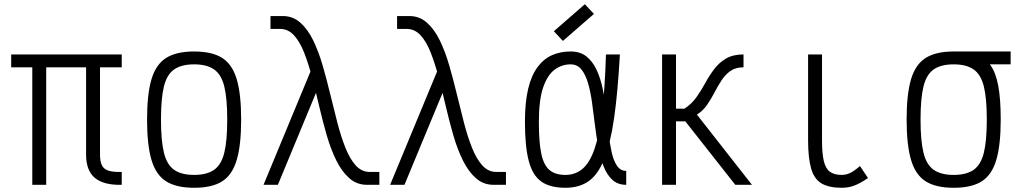

<svg xmlns="http://www.w3.org/2000/svg" viewBox="-20 -876 4840 910"><path d="M557 0Q471 2 429.5 -33Q388 -68 388 -143V-618H557V-557H33V-618H557V-557H454V-143Q454 -111 463 -92.5Q472 -74 494.5 -67Q517 -60 557 -61ZM133 0V-593H199V0Z M900 14Q816 14 767.5 -16.5Q719 -47 698 -118Q677 -189 677 -309Q677 -430 698 -500.5Q719 -571 767.5 -601.5Q816 -632 900 -632Q985 -632 1033 -601.5Q1081 -571 1102 -500.5Q1123 -430 1123 -309Q1123 -189 1102 -118Q1081 -47 1033 -16.5Q985 14 900 14ZM900 -47Q960 -47 994.5 -71Q1029 -95 1043 -152Q1057 -209 1057 -309Q1057 -410 1043 -466.5Q1029 -523 994.5 -547Q960 -571 900 -571Q840 -571 805.5 -547Q771 -523 757 -466.5Q743 -410 743 -309Q743 -209 757 -152Q771 -95 805.5 -71Q840 -47 900 -47Z M1720 0Q1671 0 1635.5 -31.5Q1600 -63 1574 -115.5Q1548 -168 1529 -233.5Q1510 -299 1493.5 -369.5Q1477 -440 1460 -505.5Q1443 -571 1422.5 -624Q1402 -677 1374 -708Q1346 -739 1307 -739H1262V-800H1320Q1368 -800 1403.5 -768.5Q1439 -737 1464.5 -684.5Q1490 -632 1509 -566.5Q1528 -501 1545 -430.5Q1562 -360 1579 -294.5Q1596 -229 1617 -176Q1638 -123 1666 -92Q1694 -61 1733 -61H1778V0ZM1229 0 1471 -584 1498 -485 1297 0Z M2320 0Q2271 0 2235.5 -31.5Q2200 -63 2174 -115.5Q2148 -168 2129 -233.5Q2110 -299 2093.5 -369.5Q2077 -440 2060 -505.5Q2043 -571 2022.5 -624Q2002 -677 1974 -708Q1946 -739 1907 -739H1862V-800H1920Q1968 -800 2003.5 -768.5Q2039 -737 2064.5 -684.5Q2090 -632 2109 -566.5Q2128 -501 2145 -430.5Q2162 -360 2179 -294.5Q2196 -229 2217 -176Q2238 -123 2266 -92Q2294 -61 2333 -61H2378V0ZM1829 0 2071 -584 2098 -485 1897 0Z M2948 -66V0Q2908 0 2882 -24Q2856 -48 2840.5 -88.5Q2825 -129 2815.5 -180Q2806 -231 2799.5 -285Q2793 -339 2786 -390Q2779 -441 2767 -482Q2755 -523 2735.5 -547Q2716 -571 2684 -571Q2643 -571 2609 -546Q2575 -521 2554.5 -462Q2534 -403 2534 -298Q2534 -202 2545.5 -147.5Q2557 -93 2584.5 -70Q2612 -47 2660 -47Q2706 -47 2740 -75Q2774 -103 2797 -168Q2820 -233 2833.5 -343Q2847 -453 2852 -618H2918Q2908 -437 2890.5 -315.5Q2873 -194 2843.5 -121Q2814 -48 2769.5 -17Q2725 14 2660 14Q2587 14 2545.5 -15.5Q2504 -45 2486 -113.5Q2468 -182 2468 -298Q2468 -392 2483.5 -456Q2499 -520 2528.5 -559Q2558 -598 2597.5 -615Q2637 -632 2684 -632Q2730 -632 2759.5 -608.5Q2789 -585 2808 -544Q2827 -503 2837 -453Q2847 -403 2853 -349Q2859 -295 2864.5 -245Q2870 -195 2879 -154.5Q2888 -114 2904.5 -90Q2921 -66 2948 -66ZM2648 -682 2605 -728 2752 -856 2795 -810Z M3118 0V-618H3184V-361H3224Q3258 -383 3281 -415.5Q3304 -448 3323 -483Q3342 -518 3365 -548.5Q3388 -579 3421 -598.5Q3454 -618 3504 -618V-557Q3467 -557 3442.5 -540Q3418 -523 3400 -495.5Q3382 -468 3366 -437Q3350 -406 3330.5 -378Q3311 -350 3283 -333L3544 0H3465L3228 -301H3184V0Z M3969 14Q3909 14 3874 -6.5Q3839 -27 3824.5 -77Q3810 -127 3810 -212V-618H3876V-212Q3876 -149 3884.5 -113Q3893 -77 3913.5 -62Q3934 -47 3969 -47Q3990 -47 4009 -56Q4028 -65 4056 -89L4094 -32Q4055 -6 4028 4Q4001 14 3969 14Z M4500 14Q4416 14 4367.5 -16.5Q4319 -47 4298 -118Q4277 -189 4277 -309Q4277 -430 4298 -500.5Q4319 -571 4367.5 -601.5Q4416 -632 4500 -632Q4563 -632 4606 -617.5Q4649 -603 4674.5 -567Q4700 -531 4711.5 -468.5Q4723 -406 4723 -309Q4723 -189 4702 -118Q4681 -47 4633 -16.5Q4585 14 4500 14ZM4500 -47Q4560 -47 4594.5 -71Q4629 -95 4643 -152Q4657 -209 4657 -309Q4657 -410 4643 -466.5Q4629 -523 4594.5 -547Q4560 -571 4500 -571Q4440 -571 4405.5 -547Q4371 -523 4357 -466.5Q4343 -410 4343 -309Q4343 -209 4357 -152Q4371 -95 4405.5 -71Q4440 -47 4500 -47ZM4500 -571V-632H4770V-571Z"/></svg>

Font: Victor Mono Light
Style: Regular
Weight: 300
Monospace: yes
Designer: Rune Bjørnerås
Version: Version 1.561;gftools[0.9.30]